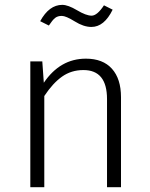

<svg xmlns="http://www.w3.org/2000/svg" viewBox="-20 -778 624 798"><path d="M336.9 -534.2Q407.7 -534.2 445.3 -492.2Q482.9 -450.2 482.9 -374V0H424.8V-366.2Q424.8 -487.3 326.2 -486.8Q276.4 -486.8 237.8 -459.5Q199.2 -432.1 164.1 -378.9V0H106V-522.9H155.8L162.1 -434.1Q230 -534.2 336.9 -534.2ZM183.1 -671.9 147 -689.9Q184.1 -757.8 238.8 -757.8Q262.7 -757.8 300.3 -735.4Q337.9 -712.9 360.8 -712.9Q383.8 -712.9 412.1 -755.9L448.2 -737.8Q413.1 -666 359.9 -666Q327.6 -666 290.8 -689Q253.9 -711.9 236.8 -711.9Q219.7 -711.9 209 -703.4Q198.2 -694.8 183.1 -671.9Z"/></svg>

Font: FiraSans-Light
Style: Regular
Weight: 300
Designer: Carrois Corporate & Edenspiekermann AG
Foundry: Carrois Corporate GbR & Edenspiekermann AG
Version: Version 3.106;PS 003.106;hotconv 1.0.70;makeotf.lib2.5.58329